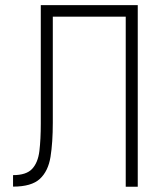

<svg xmlns="http://www.w3.org/2000/svg" viewBox="-20 -713 626 733"><path d="M29.8 -0.5V-44.4Q80.6 -44.4 102.8 -68.4Q125 -92.3 130.4 -136.5Q135.7 -180.7 135.7 -241.2V-693.4H505.9V0H460V-649.4H181.6V-244.6Q181.6 -169.4 172.9 -114.5Q164.1 -59.6 132.1 -30Q100.1 -0.5 29.8 -0.5Z"/></svg>

Font: Cascadia Mono ExtraLight
Style: Regular
Weight: 200
Monospace: yes
Designer: Aaron Bell
Foundry: Saja Typeworks
Version: Version 2404.023; ttfautohint (v1.8.4)